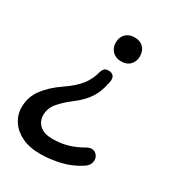

<svg xmlns="http://www.w3.org/2000/svg" viewBox="-191 -592 807 882"><g transform="rotate(30 212.5 -151.5)"><path d="M265 -365Q236 -365 218.5 -383Q201 -401 201 -428Q201 -457 218.5 -474.5Q236 -492 265 -492Q295 -492 312 -474.5Q329 -457 329 -428Q329 -401 312 -383Q295 -365 265 -365ZM154 189Q99 189 59 170Q19 151 -3 118Q-25 85 -25 45Q-25 -10 7 -52.5Q39 -95 92 -131Q146 -168 171 -201.5Q196 -235 205 -274Q209 -286 215.5 -293Q222 -300 238 -300Q255 -300 263.5 -290Q272 -280 269 -260Q263 -228 252.5 -201Q242 -174 220.5 -147.5Q199 -121 160 -92Q123 -63 101 -35.5Q79 -8 79 27Q79 59 102 80Q125 101 169 101Q213 101 249.5 90.5Q286 80 322 59Q345 46 360.5 51.5Q376 57 383 71.5Q390 86 385 103.5Q380 121 361 133Q318 162 264 175.5Q210 189 154 189Z"/></g></svg>

Font: Nunito SemiBold
Style: Italic
Weight: 600
Italic angle: -9°
Designer: Vernon Adams
Foundry: Vernon Adams
Version: Version 3.601; ttfautohint (v1.8.2.53-6de2)